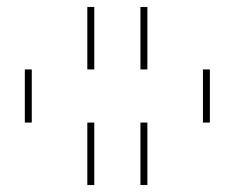

<svg xmlns="http://www.w3.org/2000/svg" viewBox="-20 -691 676 553"><path d="M384.5 -158V-338H564.5V-491H384.5V-671H231.5V-491H51.5V-338H231.5V-158ZM404.5 -158H251.5V-338H71.5V-491H251.5V-671H404.5V-491H584.5V-338H404.5Z"/></svg>

Font: Hussar Plate
Style: Regular
Weight: 700
Foundry: Cannot Into Space Fonts
Version: Version 0.798247